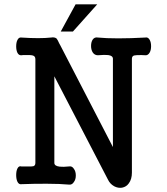

<svg xmlns="http://www.w3.org/2000/svg" viewBox="-20 -872 790 909"><path d="M147.5 -591.8V-100.6Q147.5 -87.9 137.7 -85Q130.9 -83 104.5 -84H81.1Q69.3 -87.9 62.5 -74.2Q56.6 -62.5 56.6 -43Q56.6 -24.4 62.5 -11.7Q69.3 2 81.1 0Q154.3 -2.9 206.1 -2Q262.7 -2 306.6 2Q321.3 3.9 330.1 -10.7Q338.9 -22.5 338.9 -41Q338.9 -60.5 330.1 -72.3Q321.3 -86.9 306.6 -84Q279.3 -81.1 262.7 -83Q237.3 -85.9 237.3 -100.6V-510.7L491.2 -21.5Q501 -1 520.5 9.8Q539.1 19.5 557.6 16.6Q578.1 12.7 589.8 -3.9Q604.5 -23.4 604.5 -54.7V-593.8Q604.5 -606.4 615.2 -609.4Q623 -611.3 649.4 -611.3L668 -610.4Q680.7 -609.4 688.5 -623Q695.3 -634.8 695.3 -653.3Q695.3 -671.9 688.5 -683.6Q680.7 -697.3 668 -694.3Q598.6 -690.4 540 -690.4Q481.4 -690.4 443.4 -694.3Q427.7 -697.3 418.9 -684.6Q411.1 -672.9 411.1 -654.3Q411.1 -636.7 418.9 -624Q427.7 -610.4 443.4 -610.4Q476.6 -613.3 492.2 -611.3Q514.6 -608.4 514.6 -593.8V-175.8L265.6 -657.2L260.7 -666Q252.9 -683.6 248 -689.5Q238.3 -697.3 221.7 -694.3Q195.3 -691.4 160.2 -691.4Q124 -691.4 81.1 -694.3Q69.3 -696.3 62.5 -682.6Q56.6 -670.9 56.6 -652.3Q56.6 -634.8 62.5 -622.1Q69.3 -609.4 81.1 -610.4L89.8 -611.3Q126 -612.3 134.8 -609.4Q147.5 -606.4 147.5 -591.8ZM440.4 -851.6H337.9L267.6 -722.7H325.2Z"/></svg>

Font: Gungsuh
Style: Regular
Weight: 400
Version: Version 2.21